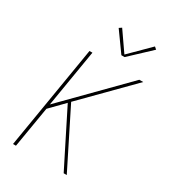

<svg xmlns="http://www.w3.org/2000/svg" viewBox="-228 -1075 1055 1188"><g transform="rotate(30 300.0 -481.0)"><path d="M61 0 183 -735H204L136 -326L539 -735H567L242 -406L445 0H423L365 -115L227 -390L131 -292L82 0ZM367 -811 268 -949 286 -961 381 -824 520 -962 536 -948 390 -811Z"/></g></svg>

Font: Iosevka SS04 Thin Extended
Style: Italic
Weight: 100
Width: 7
Italic angle: -9°
Monospace: yes
Designer: Belleve Invis
Foundry: Belleve Invis
Version: Version 19.0.0; ttfautohint (v1.8.4)